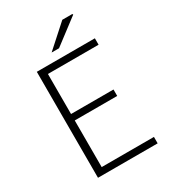

<svg xmlns="http://www.w3.org/2000/svg" viewBox="-201 -933 917 1034"><g transform="rotate(-30 257.5 -416.5)"><path d="M97 0V-659H458V-619H143V-370H407V-330H143V-40H468V0ZM218 -709 356 -833H418L421 -828L264 -709Z"/></g></svg>

Font: Source Sans 3 ExtraLight Light
Style: Regular
Weight: 300
Version: Version 3.052;hotconv 1.1.0;makeotfexe 2.6.0